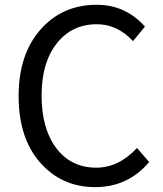

<svg xmlns="http://www.w3.org/2000/svg" viewBox="-20 -767 678 800"><path d="M377 12.7Q237.3 12.7 147.5 -89.4Q57.6 -191.4 57.6 -366.2Q57.6 -541 148.9 -644Q240.2 -747.1 382.8 -747.1Q502.9 -747.1 584 -656.2L534.2 -595.7Q468.8 -666 383.8 -666Q279.3 -666 216.3 -585.9Q153.3 -505.9 153.3 -369.1Q153.3 -230.5 214.8 -149.4Q276.4 -68.4 380.9 -68.4Q474.6 -68.4 550.8 -150.4L601.6 -91.8Q512.7 12.7 377 12.7Z"/></svg>

Font: Nasu
Style: Regular
Weight: 400
Designer: Ryoko NISHIZUKA (kana &amp; ideographs); Paul D. Hunt (Latin, Greek &amp; Cyrillic); Wenlong ZHANG (bopomofo); Sandoll C
Version: Version 2014.1215